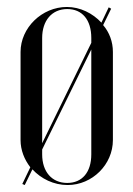

<svg xmlns="http://www.w3.org/2000/svg" viewBox="-20 -523 383 551"><path d="M44 5 51 8 73 -37C98 -10 134 8 174 8C245 8 304 -51 304 -121V-374C304 -403 294 -430 276 -451L299 -498L292 -502L271 -458C246 -485 210 -503 172 -503C100 -503 39 -443 39 -374V-121C39 -92 50 -65 67 -43ZM173 -497C216 -497 242 -466 242 -414V-400L101 -112V-414C101 -464 129 -497 173 -497ZM101 -94 242 -381V-80C242 -29 216 2 173 2C129 2 101 -30 101 -80Z"/></svg>

Font: Moniqa Display
Style: Regular
Weight: 400
Designer: Rajesh Rajput
Foundry: Rajesh Rajput
Version: Version 1.000